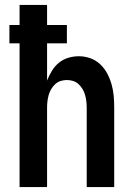

<svg xmlns="http://www.w3.org/2000/svg" viewBox="-20 -755 540 775"><path d="M59 0V-580H18V-654H59V-735H170V-654H250V-580H170V-430Q178 -450 189.5 -469Q201 -488 217.5 -501.5Q234 -515 255 -521.5Q276 -528 298 -528Q322 -528 344.5 -520Q367 -512 384.5 -495.5Q402 -479 413 -458Q424 -437 430.5 -414Q437 -391 439 -367.5Q441 -344 441 -320V0H330V-320Q330 -333 328.5 -346Q327 -359 323.5 -371.5Q320 -384 313.5 -395Q307 -406 297.5 -415Q288 -424 275.5 -428Q263 -432 250 -432Q237 -432 224.5 -428Q212 -424 202.5 -415Q193 -406 186.5 -395Q180 -384 176.5 -371.5Q173 -359 171.5 -346Q170 -333 170 -320V0Z"/></svg>

Font: Iosevka Term Curly
Style: Bold
Weight: 700
Designer: Belleve Invis
Foundry: Belleve Invis
Version: Version 32.3.0